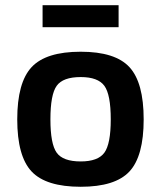

<svg xmlns="http://www.w3.org/2000/svg" viewBox="-20 -702 616 735"><path d="M434 -598H143V-682H434ZM289 -504Q421 -504 475.5 -445Q530 -386 530 -245Q530 -104 475.5 -45.5Q421 13 289 13Q156 13 101 -45.5Q46 -104 46 -245Q46 -386 101 -445Q156 -504 289 -504ZM289 -407Q221 -407 197 -373.5Q173 -340 173 -245Q173 -151 197 -117.5Q221 -84 289 -84Q355 -84 379.5 -117.5Q404 -151 404 -245Q404 -340 379.5 -373.5Q355 -407 289 -407Z"/></svg>

Font: Exo 2.0 Semi Bold
Style: Regular
Weight: 600
Designer: Natanael Gama
Version: Version 1.001;PS 001.001;hotconv 1.0.70;makeotf.lib2.5.58329